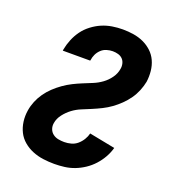

<svg xmlns="http://www.w3.org/2000/svg" viewBox="-136 -849 872 962"><g transform="rotate(20 300.0 -367.5)"><path d="M261 8Q231 8 201.5 4Q172 0 145 -11Q118 -22 96 -40.5Q74 -59 61.5 -84Q49 -109 45 -138.5Q41 -168 46 -199Q50 -224 60 -248.5Q70 -273 85.5 -295Q101 -317 120.5 -335.5Q140 -354 162.5 -370Q185 -386 209 -398Q233 -410 257.5 -420Q282 -430 306.5 -440Q331 -450 353 -466Q375 -482 391 -504.5Q407 -527 411 -552Q414 -567 410.5 -581.5Q407 -596 397.5 -605.5Q388 -615 374 -619Q360 -623 345 -623Q329 -623 312.5 -618Q296 -613 283.5 -601Q271 -589 264 -574Q257 -559 255 -543L254 -540H108L109 -547Q114 -574 125 -601Q136 -628 153 -651.5Q170 -675 194.5 -693.5Q219 -712 245 -723Q271 -734 299 -738.5Q327 -743 355 -743Q384 -743 412.5 -738.5Q441 -734 466 -722.5Q491 -711 511 -692.5Q531 -674 542.5 -649Q554 -624 557 -595Q560 -566 556 -537Q551 -512 541 -487.5Q531 -463 515.5 -441Q500 -419 480.5 -400Q461 -381 439.5 -365.5Q418 -350 394 -338Q370 -326 345 -315.5Q320 -305 295.5 -295Q271 -285 249.5 -269Q228 -253 211 -231Q194 -209 190 -184Q187 -167 192.5 -152Q198 -137 210.5 -127.5Q223 -118 239 -115Q255 -112 271 -112Q289 -112 307.5 -117Q326 -122 340.5 -134.5Q355 -147 365 -163.5Q375 -180 379 -197L517 -170Q510 -144 496 -119Q482 -94 462.5 -72.5Q443 -51 419 -35Q395 -19 369 -9Q343 1 315.5 4.5Q288 8 261 8Z"/></g></svg>

Font: Iosevka Heavy Extended
Style: Italic
Weight: 900
Width: 7
Italic angle: -9°
Monospace: yes
Designer: Belleve Invis
Foundry: Belleve Invis
Version: Version 32.5.0; ttfautohint (v1.8.4)